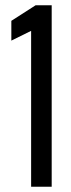

<svg xmlns="http://www.w3.org/2000/svg" viewBox="-20 -708 268 728"><path d="M98 0V-591L23 -554V-629L115 -688H176V0Z"/></svg>

Font: Saira Ultra Condensed Medium
Style: Regular
Weight: 500
Width: 1
Designer: Hector Gatti with collaboration of the Omnibus-Type team
Foundry: Omnibus-Type
Version: Version 1.001; ttfautohint (v1.8)